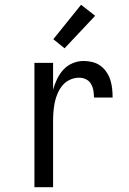

<svg xmlns="http://www.w3.org/2000/svg" viewBox="-20 -783 540 803"><path d="M124 0V-520H202V-408Q208 -430 218.5 -452Q229 -474 245 -491.5Q261 -509 283.5 -518.5Q306 -528 330 -528Q348 -528 366.5 -523.5Q385 -519 400 -508Q415 -497 425.5 -481.5Q436 -466 441.5 -448.5Q447 -431 449 -412.5Q451 -394 451 -375H373Q373 -390 370.5 -404.5Q368 -419 360.5 -432Q353 -445 339.5 -451.5Q326 -458 311 -458Q291 -458 272.5 -449.5Q254 -441 241.5 -426Q229 -411 221 -392.5Q213 -374 209 -354.5Q205 -335 203.5 -315Q202 -295 202 -276V0ZM250 -581 203 -619 319 -763 378 -717Z"/></svg>

Font: Iosevka Custom
Style: Regular
Weight: 400
Monospace: yes
Designer: Belleve Invis
Foundry: Belleve Invis
Version: Version 32.5.0; ttfautohint (v1.8.4)